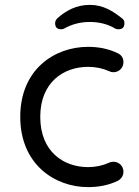

<svg xmlns="http://www.w3.org/2000/svg" viewBox="-20 -748 569 787"><path d="M462 -530C423 -549 382 -556 341 -556C204 -556 63 -464 63 -269C63 -74 205 19 341 19C385 19 425 11 461 -6C476 -13 486 -27 486 -44C486 -67 468 -85 445 -85C439 -85 433 -84 427 -81C400 -69 371 -63 341 -63C241 -63 145 -126 145 -269C145 -411 241 -474 341 -474C372 -474 401 -468 428 -456C434 -453 440 -452 445 -452C468 -452 486 -470 486 -493C486 -510 478 -523 462 -530ZM452 -631C456 -629 460 -628 465 -628C482 -628 490 -636 490 -653C490 -662 487 -668 480 -673C443 -702 404 -728 348 -728C292 -728 250 -704 215 -673C209 -667 206 -660 206 -653C206 -636 214 -628 231 -628C236 -628 240 -629 243 -631C275 -649 310 -658 348 -658C384 -658 421 -650 452 -631Z"/></svg>

Font: Fabada
Style: Regular
Weight: 400
Designer: deFharo
Foundry: deFharo.com
Version: Version 4.000 2011 initial release